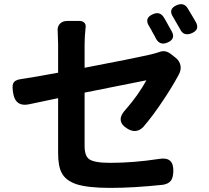

<svg xmlns="http://www.w3.org/2000/svg" viewBox="-20 -863 1020 935"><path d="M517 52Q408 52 352 34Q299 16 280 -22Q263 -54 263 -118V-385L121 -355Q57 -342 45 -405Q38 -442 44 -456Q51 -474 83 -478Q151 -488 263 -509V-648Q263 -667 261 -709Q258 -732 271 -746.5Q284 -761 308 -761H327H367Q382 -761 390.5 -752.5Q399 -744 397 -730Q392 -685 392 -648V-533Q618 -576 715 -598Q739 -604 757 -610Q785 -621 812 -600L835 -582Q855 -566 859 -543.5Q863 -521 850 -499Q850 -497 848 -495Q818 -439 773 -372Q723 -297 678 -245Q644 -210 601 -236Q538 -274 594 -332Q652 -398 693 -472L542 -442L392 -412V-152Q392 -104 414 -88Q439 -70 516 -70Q631 -70 754 -89Q827 -102 824 -28Q823 3 812 17Q800 33 772 37Q630 52 517 52ZM740 -674Q738 -678 734 -686Q726 -701 721 -709Q719 -712 717 -717Q710 -729 707 -734Q680 -775 725 -794Q759 -809 778 -778Q782 -772 789 -759.5Q796 -747 799 -741Q811 -719 817 -709Q836 -673 796 -656Q759 -640 740 -674ZM857 -721Q845 -743 838 -754Q828 -772 823 -780Q797 -819 841 -838Q875 -852 893 -824Q901 -812 917 -784Q929 -764 934 -755Q954 -718 913 -701Q874 -685 857 -721Z"/></svg>

Font: GenSenRounded2 TW B
Style: Regular
Weight: 700
Version: Version 2.000;PS 2;hotconv 16.6.51;makeotf.lib2.5.65220 DEVE